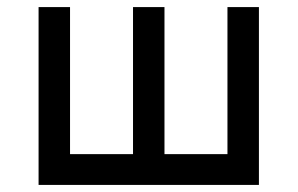

<svg xmlns="http://www.w3.org/2000/svg" viewBox="-20 -521 840 542"><path d="M444.3 -85.9H622.1V-501H639.6H641.6H644.5H648.4H650.4H658.2H664.1H669.9H676.8H684.6H692.4H710.9V1H88.9V-501H107.4H110.4H114.3H123H131.8H138.7H144.5H152.3H159.2H177.7V-85.9H355.5V-501H373H376H378.9H388.7H398.4H404.3H411.1H418.9H426.8H444.3Z"/></svg>

Font: LeFont
Style: Default
Weight: 400
Designer: Leryon MEDIA
Version: Version 1.0